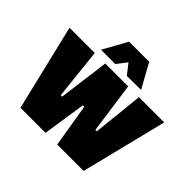

<svg xmlns="http://www.w3.org/2000/svg" viewBox="-212 -1232 1500 1500"><g transform="rotate(45 538.0 -482.5)"><path d="M186 0Q173.5 -53 159 -113.2Q144.5 -173.5 132 -225L78 -450Q64 -509.5 47 -579.8Q30 -650 15 -713H294Q299.5 -660 306 -601Q312.5 -542 318 -489L339 -292H355L381 -492Q388 -543 395.8 -602.2Q403.5 -661.5 410 -713H663Q670.5 -660 678.5 -602.2Q686.5 -544.5 694 -491L722 -292H738L759 -492Q764.5 -543 770.8 -602.2Q777 -661.5 782 -713H1061Q1045.5 -649.5 1028 -579.2Q1010.5 -509 996 -451L940 -225Q926.5 -172 911.8 -112Q897 -52 884 0H592Q584.5 -45 576.5 -94Q568.5 -143 561 -188.5L533 -358H517L491.5 -188.5Q485 -144 477.5 -94.2Q470 -44.5 463 0ZM598 -763Q582 -784 565.2 -805Q548.5 -826 532 -847.5Q515.5 -826.5 499.5 -805.8Q483.5 -785 468 -765H310Q337.5 -814 365.2 -864Q393 -914 421 -965H643Q671 -914 699 -864Q727 -814 754 -765Z"/></g></svg>

Font: Commissioner Black
Style: Regular
Weight: 900
Designer: Kostas Bartsokas
Foundry: Kostas Bartsokas
Version: Version 1.000; ttfautohint (v1.8.3)